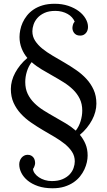

<svg xmlns="http://www.w3.org/2000/svg" viewBox="-20 -780 573 1028"><path d="M115.2 -340.8Q115.2 -304.7 128.4 -277.3Q141.6 -250 163.6 -228.3Q185.5 -206.5 213.9 -188.7Q242.2 -170.9 272.2 -154.1Q302.2 -137.2 331.8 -119.6Q361.3 -102.1 385.7 -80.6Q402.8 -102.5 411.6 -131.3Q420.4 -160.2 420.4 -188Q420.4 -223.6 407 -251Q393.6 -278.3 371.6 -299.8Q349.6 -321.3 321.3 -339.1Q293 -356.9 262.9 -373.8Q232.9 -390.6 203.4 -408.2Q173.8 -425.8 149.4 -447.3Q132.3 -424.8 123.8 -396.7Q115.2 -368.7 115.2 -340.8ZM83 100.1Q83 90.3 86.2 81.1Q89.4 71.8 95.2 64.7Q101.1 57.6 109.4 53.2Q117.7 48.8 127.9 48.8Q139.2 48.8 146.7 53Q154.3 57.1 159.2 63.5Q164.1 69.8 166 77.9Q168 85.9 168 93.8Q168 99.1 165 108.4Q162.1 117.7 156.7 124.5Q157.7 137.2 166.3 148.7Q174.8 160.2 188.5 169.4Q202.1 178.7 220 184.1Q237.8 189.5 257.3 189.5Q291.5 189.5 315.2 179.2Q338.9 168.9 353.3 153.3Q367.7 137.7 374 119.1Q380.4 100.6 380.4 84Q380.4 55.7 365.7 33Q351.1 10.3 326.9 -9.3Q302.7 -28.8 272 -46.9Q241.2 -64.9 209.2 -83.7Q177.2 -102.5 146.5 -123.8Q115.7 -145 91.6 -171.1Q67.4 -197.3 52.7 -229.7Q38.1 -262.2 38.1 -303.7Q38.1 -324.7 43.9 -346.9Q49.8 -369.1 61.3 -390.4Q72.8 -411.6 89.1 -431.9Q105.5 -452.1 126.5 -469.7Q107.4 -491.7 95.9 -520.8Q84.5 -549.8 84.5 -582Q84.5 -599.1 88.4 -619.1Q92.3 -639.2 101.1 -658.7Q109.9 -678.2 124.3 -696.5Q138.7 -714.8 159.7 -729Q180.7 -743.2 208.5 -751.5Q236.3 -759.8 272.5 -759.8Q312.5 -759.8 345.5 -748.8Q378.4 -737.8 401.9 -720.2Q425.3 -702.6 438.2 -680.4Q451.2 -658.2 451.2 -635.7Q451.2 -626.5 448.5 -618.2Q445.8 -609.9 440.4 -603.5Q435.1 -597.2 427.5 -593.3Q419.9 -589.4 409.7 -589.4Q397 -589.4 389.2 -593.5Q381.3 -597.7 376.7 -603.8Q372.1 -609.9 369.9 -616.9Q367.7 -624 367.7 -630.4Q367.7 -636.2 370.4 -647Q373 -657.7 379.9 -664.1Q375 -676.3 365.2 -687Q355.5 -697.8 342 -705.3Q328.6 -712.9 312 -717.3Q295.4 -721.7 276.4 -721.7Q241.7 -721.7 218.3 -710.9Q194.8 -700.2 180.4 -683.8Q166 -667.5 159.7 -648.4Q153.3 -629.4 153.3 -612.8Q153.3 -584.5 168 -561.8Q182.6 -539.1 206.8 -519.5Q231 -500 261.7 -481.9Q292.5 -463.9 324.7 -445.1Q356.9 -426.3 387.7 -405Q418.5 -383.8 442.6 -357.7Q466.8 -331.5 481.4 -299.1Q496.1 -266.6 496.1 -225.1Q496.1 -203.6 490.2 -181.4Q484.4 -159.2 472.9 -137.7Q461.4 -116.2 445.1 -95.9Q428.7 -75.7 407.7 -58.1Q426.3 -36.1 437.7 -9Q449.2 18.1 449.2 53.2Q449.2 69.3 445.1 88.4Q440.9 107.4 431.9 127Q422.9 146.5 408.4 164.6Q394 182.6 373 196.8Q352.1 210.9 324.5 219.5Q296.9 228 261.2 228Q217.3 228 183.8 216.6Q150.4 205.1 128.2 186.8Q106 168.5 94.5 145.8Q83 123 83 100.1Z"/></svg>

Font: Parastoo FD
Style: FD
Weight: 400
Foundry: Saber Rastikerdar (saber.rastikerdar@gmail.com)
Version: Version 2.0.1